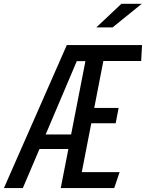

<svg xmlns="http://www.w3.org/2000/svg" viewBox="-43 -960 745 980"><path d="M267 0H540L567.5 -81.5H374.5L423 -331H547.5L562.5 -409H438L484.5 -648.5H677.5L682 -730H298L-23 0H73.5L158.5 -199.5H306ZM190 -273.5 349 -648H393L320 -273.5ZM448.5 -820 576.5 -940.5H680.5L531.5 -820Z"/></svg>

Font: Monaspace Argon
Style: Italic
Weight: 400
Italic angle: -11°
Designer: Riley Cran & the Lettermatic Team
Foundry: Lettermatic
Version: Version 1.101 (Monaspace Argon)